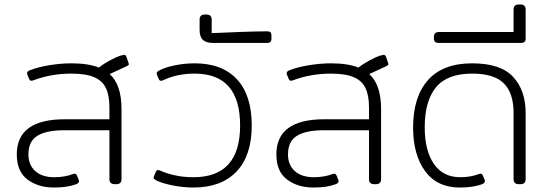

<svg xmlns="http://www.w3.org/2000/svg" viewBox="-20 -823 2444 858"><path d="M55 -133Q55 -290 269 -290H469V-343Q469 -396 453.5 -429Q438 -462 401 -478Q364 -494 299 -494Q208 -494 129 -464L121 -462Q113 -462 109 -473L102 -490Q101 -492 101 -496Q101 -505 116 -510Q153 -524 203 -532Q253 -540 299 -540Q375 -540 422 -521Q443 -538 472 -553.5Q501 -569 517 -574Q533 -578 534 -578Q542 -578 545 -569L554 -543Q556 -537 556 -536Q556 -533 548 -528L470 -492Q523 -445 523 -335V-23Q523 0 500 0H492Q469 0 469 -23V-241H267Q188 -241 147.5 -216.5Q107 -192 107 -133Q107 -86 137.5 -58.5Q168 -31 223 -31Q246 -31 268.5 -35Q291 -39 305 -45L313 -47Q321 -47 325 -36L332 -19Q333 -17 333 -13Q333 -4 318 1Q280 15 221 15Q150 15 102.5 -21Q55 -57 55 -133Z M682 -15Q672 -20 668.5 -24Q665 -28 668 -35L675 -52Q679 -63 686 -63Q692 -63 695 -61Q723 -48 762 -39.5Q801 -31 844 -31Q1053 -31 1053 -262Q1053 -494 850 -494Q770 -494 708 -464Q705 -462 699 -462Q692 -462 688 -473L681 -490Q680 -492 680 -496Q680 -500 684.5 -503.5Q689 -507 695 -510Q721 -523 763.5 -531.5Q806 -540 850 -540Q973 -540 1039 -468.5Q1105 -397 1105 -262Q1105 -128 1037 -56.5Q969 15 845 15Q800 15 754 6Q708 -3 682 -15Z M872 -689V-735Q872 -758 895 -758H903Q926 -758 926 -735V-675Q993 -678 1061.5 -680.5Q1130 -683 1174 -683Q1185 -683 1189 -678.5Q1193 -674 1193 -663V-650Q1193 -631 1174 -631H933Q901 -631 886.5 -645Q872 -659 872 -689Z M1215 -133Q1215 -290 1429 -290H1629V-343Q1629 -396 1613.5 -429Q1598 -462 1561 -478Q1524 -494 1459 -494Q1368 -494 1289 -464L1281 -462Q1273 -462 1269 -473L1262 -490Q1261 -492 1261 -496Q1261 -505 1276 -510Q1313 -524 1363 -532Q1413 -540 1459 -540Q1535 -540 1582 -521Q1603 -538 1632 -553.5Q1661 -569 1677 -574Q1693 -578 1694 -578Q1702 -578 1705 -569L1714 -543Q1716 -537 1716 -536Q1716 -533 1708 -528L1630 -492Q1683 -445 1683 -335V-23Q1683 0 1660 0H1652Q1629 0 1629 -23V-241H1427Q1348 -241 1307.5 -216.5Q1267 -192 1267 -133Q1267 -86 1297.5 -58.5Q1328 -31 1383 -31Q1406 -31 1428.5 -35Q1451 -39 1465 -45L1473 -47Q1481 -47 1485 -36L1492 -19Q1493 -17 1493 -13Q1493 -4 1478 1Q1440 15 1381 15Q1310 15 1262.5 -21Q1215 -57 1215 -133Z M1826 -253Q1826 -390 1892.5 -465Q1959 -540 2090 -540Q2217 -540 2273 -479.5Q2329 -419 2329 -318V-23Q2329 0 2306 0H2298Q2275 0 2275 -23V-319Q2275 -407 2231.5 -450.5Q2188 -494 2090 -494Q1978 -494 1928 -432.5Q1878 -371 1878 -254Q1878 -150 1919 -90.5Q1960 -31 2037 -31Q2060 -31 2082.5 -35Q2105 -39 2119 -45L2127 -47Q2135 -47 2139 -36L2146 -19Q2147 -17 2147 -14Q2147 -4 2132 1Q2094 15 2035 15Q1933 15 1879.5 -58.5Q1826 -132 1826 -253Z M1919 -651V-658Q1919 -680 1942 -680H2275V-780Q2275 -803 2298 -803H2306Q2329 -803 2329 -780V-651Q2329 -640 2323.5 -635.5Q2318 -631 2306 -631H1942Q1930 -631 1924.5 -635.5Q1919 -640 1919 -651Z"/></svg>

Font: Mitr ExtraLight
Style: Regular
Weight: 250
Designer: Thanarat Vachiruckul
Foundry: Cadson Demak Co.,Ltd.
Version: Version 1.000